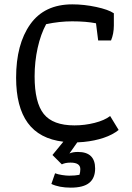

<svg xmlns="http://www.w3.org/2000/svg" viewBox="-20 -646 607 882"><path d="M216 199 233 150Q246 155 265 158Q284 161 298 161Q325 161 345 157Q349 145 349 131Q349 101 304 101Q280 101 264 109L221 66L271 5Q161 -8 107.5 -81.5Q54 -155 54 -289Q54 -443 119 -534.5Q184 -626 312 -626Q366 -626 422 -614Q478 -602 503 -585V-529Q503 -491 490 -460H431L421 -539Q376 -548 311 -548Q253 -548 192 -535Q167 -489 153 -426Q139 -363 139 -295Q139 -175 181 -122.5Q223 -70 322 -70Q369 -70 414.5 -81.5Q460 -93 486 -113L525 -49Q498 -27 456.5 -13Q415 1 365 6Q345 8 335 8L299 59Q314 52 338 52Q417 52 417 128Q417 172 390 194Q363 216 305 216Q252 216 216 199Z"/></svg>

Font: Athiti Medium
Style: Regular
Weight: 500
Designer: CadsonDemak Team
Foundry: CadsonDemak
Version: Version 1.033